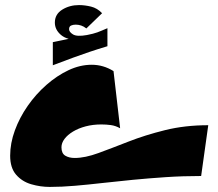

<svg xmlns="http://www.w3.org/2000/svg" viewBox="-20 -693 860 756"><path d="M176 43Q139 43 103 32.5Q67 22 43.5 -5Q20 -32 20 -80Q20 -129 38.5 -179.5Q57 -230 89 -276Q121 -322 162.5 -358.5Q204 -395 249.5 -416.5Q295 -438 341 -438Q387 -438 427 -413L453 -188Q435 -198 416.5 -200.5Q398 -203 379 -203Q346 -203 317.5 -195.5Q289 -188 267.5 -175Q246 -162 234 -146Q222 -130 222 -113Q222 -89 237 -80Q252 -71 274 -71Q315 -71 368 -90.5Q421 -110 486 -135.5Q551 -161 629.5 -180.5Q708 -200 800 -200L772 0Q700 0 633 4.5Q566 9 503.5 15Q441 21 384 27.5Q327 34 275 38.5Q223 43 176 43ZM310 -529 292 -535Q244 -535 220 -555.5Q196 -576 196 -604Q196 -637 225 -655Q254 -673 291 -673Q314 -673 338.5 -667Q363 -661 382 -641L320 -581Q310 -589 299.5 -592.5Q289 -596 278 -596Q268 -596 260 -592.5Q252 -589 252 -578Q252 -567 267.5 -557.5Q283 -548 322 -555Q348 -560 363 -565.5Q378 -571 403 -582V-531ZM188 -436V-527Q231 -536 265 -543Q299 -550 332 -556Q365 -562 403 -568V-511Q363 -499 332 -488.5Q301 -478 268 -466Q235 -454 188 -436Z"/></svg>

Font: Marhey Light
Style: Regular
Weight: 300
Designer: Nur Syamsi & Bustanul Arifin
Foundry: Namelatype
Version: Version 1.000